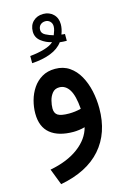

<svg xmlns="http://www.w3.org/2000/svg" viewBox="-139 -745 709 1073"><g transform="rotate(-15 215.0 -208.5)"><path d="M313.5 -501.5Q292.5 -501.5 273.4 -503.9Q249 -470.2 201.9 -452.1Q154.8 -434.1 94.2 -430.7V-472.2Q140.6 -476.6 177.5 -487.5Q214.4 -498.5 231.9 -515.6Q198.7 -522.5 170.9 -543.9Q143.1 -565.4 143.1 -600.1Q143.1 -636.7 166 -658.7Q189 -680.7 224.1 -680.7Q259.3 -680.7 282.2 -658.4Q305.2 -636.2 305.2 -599.6Q305.2 -572.8 293.5 -543Q304.7 -541 313.5 -541ZM251 -550.3Q255.9 -562 259.8 -575Q263.7 -587.9 263.7 -599.1Q263.7 -616.2 252.7 -627.2Q241.7 -638.2 226.1 -638.2Q208 -638.2 196.5 -627.4Q185.1 -616.7 185.1 -598.1Q185.1 -578.6 206.3 -567.6Q227.5 -556.6 251 -550.3ZM284.7 -9.3Q270 -4.9 251.2 -2.4Q232.4 0 218.8 0Q132.3 0 85.2 -38.3Q38.1 -76.7 38.1 -154.3Q38.1 -191.4 48.3 -229Q58.6 -266.6 79.6 -297.9Q100.6 -329.1 132.8 -348.1Q165 -367.2 209 -367.2Q256.3 -367.2 291 -343.5Q325.7 -319.8 347.9 -280Q370.1 -240.2 380.9 -191.2Q391.6 -142.1 391.6 -90.8Q391.6 52.2 311.5 143.6Q231.4 234.9 75.7 264.2L39.6 170.4Q140.6 151.4 204.3 103.5Q268.1 55.7 284.7 -9.3ZM290.5 -114.3Q284.7 -191.4 262.7 -226.3Q240.7 -261.2 205.1 -261.2Q179.7 -261.2 165 -243.4Q150.4 -225.6 144.3 -201.2Q138.2 -176.8 138.2 -156.7Q138.2 -128.9 156.5 -117.2Q174.8 -105.5 221.2 -105.5Q237.8 -105.5 255.6 -107.7Q273.4 -109.9 290.5 -114.3Z"/></g></svg>

Font: Vazir Medium FD-WOL-UI
Style: Medium-FD-WOL-UI
Weight: 500
Designer: Saber Rastikerdar
Foundry: Saber Rastikerdar
Version: Version 30.0.0